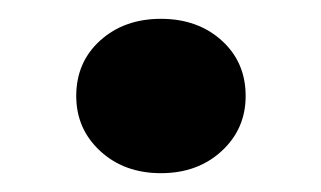

<svg xmlns="http://www.w3.org/2000/svg" viewBox="-20 -171 341 204"><path d="M151 13Q112 13 86.5 -10.5Q61 -34 61 -69Q61 -105 86.5 -128Q112 -151 151 -151Q190 -151 215.5 -128Q241 -105 241 -69Q241 -34 215.5 -10.5Q190 13 151 13Z"/></svg>

Font: Platypi Light Medium
Style: Regular
Weight: 500
Version: Version 1.200